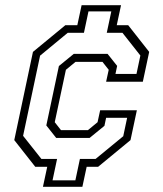

<svg xmlns="http://www.w3.org/2000/svg" viewBox="-20 -720 629 740"><path d="M145.5 0 162 -77H116L35 -180L107 -520L232 -623H278L294.5 -700H446.5L430 -623H474L555 -520L530.5 -405H389L399 -451L375 -481.5H271L234 -451L191 -249L215 -218.5H319L356 -249L366 -295H507.5L483 -180L358 -77H314L297.5 0ZM182.5 -25H270.5L288 -107.5H348.5L455 -195L470 -266H389L382.5 -235L325.5 -188.5H196.5L158.5 -236.5L207 -465.5L264.5 -512.5H394.5L431.5 -466L425 -435H506L521 -506L452 -593.5H391.5L409 -676H321L303.5 -593.5H241L134.5 -505.5L69 -196.5L139.5 -107.5H200Z"/></svg>

Font: Tourney Expanded Light
Style: Italic
Weight: 300
Width: 7
Italic angle: -12°
Designer: Tyler Finck
Foundry: Etcetera Type Co
Version: Version 1.010; ttfautohint (v1.8.3)